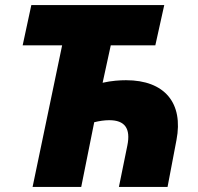

<svg xmlns="http://www.w3.org/2000/svg" viewBox="-20 -734 777 754"><path d="M108 0H299L350 -254C370 -259 391 -262 409 -262C470 -262 494 -230 480 -162L447 0H638L673 -184C701 -329 627 -419 475 -419C451 -419 418 -417 383 -409L415 -556H590L625 -714H103L69 -556H224Z"/></svg>

Font: Noto Sans Black
Style: Italic
Weight: 900
Italic angle: -12°
Designer: Monotype Design Team
Foundry: Monotype Imaging Inc.
Version: Version 2.013